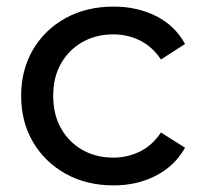

<svg xmlns="http://www.w3.org/2000/svg" viewBox="-20 -555 611 581"><path d="M324 6Q242 6 179 -29Q116 -64 80 -125Q44 -186 44 -265Q44 -344 80 -405Q116 -466 179 -500.5Q242 -535 324 -535Q395 -535 452 -506.5Q509 -478 540 -422L467 -375Q441 -414 403.5 -432.5Q366 -451 323 -451Q271 -451 230 -428Q189 -405 165 -363.5Q141 -322 141 -265Q141 -208 165 -166Q189 -124 230 -101Q271 -78 323 -78Q366 -78 403.5 -96.5Q441 -115 467 -154L540 -108Q509 -53 452 -23.5Q395 6 324 6Z"/></svg>

Font: Montserrat Medium
Style: Regular
Weight: 500
Designer: Julieta Ulanovsky
Foundry: Julieta Ulanovsky
Version: Version 9.000; ttfautohint (v1.8.4.7-5d5b)